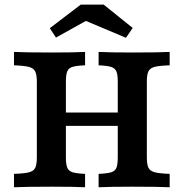

<svg xmlns="http://www.w3.org/2000/svg" viewBox="-20 -790 775 810"><path d="M476.8 -125.8V-445.2Q476.8 -475 471 -488.7Q465.2 -502.4 448.8 -507.7Q432.4 -512.9 396 -514.5V-571Q440.4 -568.5 539.9 -568.5Q650.6 -568.5 695.8 -571V-514.5Q652 -513 632.5 -507.9Q613 -502.9 606.2 -489Q599.5 -475.2 599.5 -445.2V-125.8Q599.5 -96 606.3 -82.3Q613.2 -68.5 632.8 -63.3Q652.5 -58.1 695.8 -56.5V0Q650.6 -2.4 539.9 -2.4Q440.4 -2.4 396 0V-56.5Q432.4 -58 448.8 -63.1Q465.2 -68.1 471 -81.9Q476.8 -95.7 476.8 -125.8ZM135.4 -125.8V-445.2Q135.4 -475 128.5 -488.7Q121.6 -502.4 102 -507.7Q82.4 -512.9 39 -514.5V-571Q85.9 -568.5 199.3 -568.5Q296.6 -568.5 338.9 -571V-514.5Q302.4 -513 286 -507.9Q269.6 -502.9 263.8 -489Q258 -475.2 258 -445.2V-125.8Q258 -96 263.9 -82.3Q269.7 -68.5 286.1 -63.3Q302.5 -58.1 338.9 -56.5V0Q296.6 -2.4 199.3 -2.4Q85.9 -2.4 39 0V-56.5Q82.8 -58 102.3 -63.1Q121.9 -68.1 128.6 -81.9Q135.4 -95.7 135.4 -125.8ZM208.2 -315.3H526.7V-258.9H208.2ZM190.1 -671 320.6 -770.5H417.4L539.8 -672.1L511.4 -630.6L311.1 -714.9L373.8 -719.3L216.1 -631.5Z"/></svg>

Font: Playfair Micro SmCond SmLight
Style: Regular
Weight: 360
Width: 4
Designer: Claus Eggers Sørensen
Foundry: Claus Eggers Sørensen
Version: Version 2.100;Glyphs 3.2 (3219)